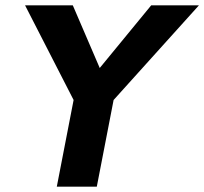

<svg xmlns="http://www.w3.org/2000/svg" viewBox="-20 -700 766 720"><path d="M256 -325 74 -680H253L354 -445L547 -680H726L406 -325L343 0H193Z"/></svg>

Font: Teachers
Style: Bold Italic
Weight: 700
Designer: Alfredo Marco Pradil & Chank Diesel
Version: Version 0.009